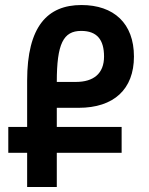

<svg xmlns="http://www.w3.org/2000/svg" viewBox="-20 -744 594 764"><path d="M88 0H206V-136H464V-239H206V-315H293C433 -315 513 -389 513 -519C513 -651 433 -724 304 -724C169 -724 88 -639 88 -423V-239H13V-136H88ZM206 -418C206 -570 232 -621 303 -621C366 -621 394 -586 394 -519C394 -451 352 -418 282 -418Z"/></svg>

Font: Noto Sans Armenian Condensed SemiBold
Style: Regular
Weight: 600
Width: 3
Designer: Monotype Design Team
Foundry: Monotype Imaging Inc.
Version: Version 2.008